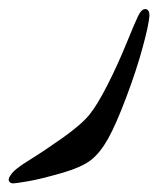

<svg xmlns="http://www.w3.org/2000/svg" viewBox="-36 -415 370 434"><path d="M301.8 -379.9Q300.8 -360.4 286.6 -308.3Q272.5 -256.3 249.3 -194.8Q226.1 -133.3 208.5 -101.8Q190.9 -70.3 170.2 -53.7Q149.4 -37.1 102.8 -23.7Q56.2 -10.3 28.1 -5.4Q0 -0.5 -7.3 -0.5Q-14.6 -1.5 -16.1 -6.6Q-17.6 -11.7 -11.7 -19.5Q-3.9 -32.2 28.8 -52.2Q61.5 -72.3 104.7 -102.8Q147.9 -133.3 166.3 -156Q184.6 -178.7 207.5 -224.1Q230.5 -269.5 249.3 -315.7Q268.1 -361.8 276.1 -378.7Q284.2 -395.5 293.5 -394.5Q301.8 -393.1 301.8 -379.9Z"/></svg>

Font: IranNastaliq
Style: Regular
Weight: 400
Designer: Hossein Zahedi
Version: Version 1.5